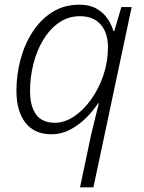

<svg xmlns="http://www.w3.org/2000/svg" viewBox="-20 -562 614 818"><path d="M368 13Q374 -11 383.5 -51Q393 -91 401 -122H398Q377 -90 347 -60Q317 -30 279.5 -10Q242 10 198 10Q127 10 88.5 -39Q50 -88 50 -176Q50 -242 67 -307Q84 -372 118.5 -425.5Q153 -479 203 -510.5Q253 -542 319 -542Q361 -542 390.5 -525.5Q420 -509 437.5 -483.5Q455 -458 463 -430H467L497 -532H541L378 236H321ZM214 -39Q255 -39 295 -65.5Q335 -92 368 -138Q401 -184 420.5 -241.5Q440 -299 440 -361Q440 -422 409 -457.5Q378 -493 321 -493Q270 -493 230.5 -465Q191 -437 163.5 -391Q136 -345 122 -288.5Q108 -232 108 -175Q108 -110 133.5 -74.5Q159 -39 214 -39Z"/></svg>

Font: Noto Sans Light
Style: Italic
Weight: 300
Italic angle: -12°
Designer: Monotype Design Team
Foundry: Monotype Imaging Inc.
Version: Version 2.013; ttfautohint (v1.8.4.7-5d5b)